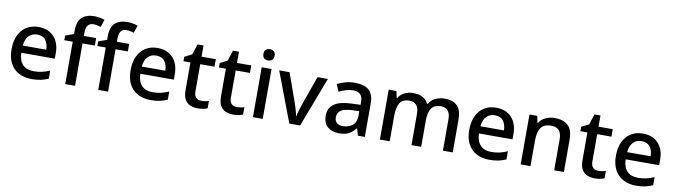

<svg xmlns="http://www.w3.org/2000/svg" viewBox="-37 -1399 7175 2043"><g transform="rotate(10 3551.0 -377.5)"><path d="M295 -549Q401 -549 462 -483.5Q523 -418 523 -305V-247H161Q163 -164 204.5 -120Q246 -76 321 -76Q373 -76 413.5 -85.5Q454 -95 497 -114V-26Q456 -8 415 1Q374 10 317 10Q238 10 178.5 -21Q119 -52 85.5 -113.5Q52 -175 52 -265Q52 -356 82.5 -419Q113 -482 167.5 -515.5Q222 -549 295 -549ZM295 -467Q238 -467 203.5 -430Q169 -393 163 -325H417Q416 -388 386.5 -427.5Q357 -467 295 -467Z M918 -458H785V0H679V-458H588V-508L679 -541V-575Q679 -678 726.5 -721.5Q774 -765 859 -765Q894 -765 923 -759Q952 -753 972 -746L945 -665Q928 -670 907.5 -674.5Q887 -679 864 -679Q785 -679 785 -574V-539H918Z M1275 -458H1142V0H1036V-458H945V-508L1036 -541V-575Q1036 -678 1083.5 -721.5Q1131 -765 1216 -765Q1251 -765 1280 -759Q1309 -753 1329 -746L1302 -665Q1285 -670 1264.5 -674.5Q1244 -679 1221 -679Q1142 -679 1142 -574V-539H1275Z M1581 -549Q1687 -549 1748 -483.5Q1809 -418 1809 -305V-247H1447Q1449 -164 1490.5 -120Q1532 -76 1607 -76Q1659 -76 1699.5 -85.5Q1740 -95 1783 -114V-26Q1742 -8 1701 1Q1660 10 1603 10Q1524 10 1464.5 -21Q1405 -52 1371.5 -113.5Q1338 -175 1338 -265Q1338 -356 1368.5 -419Q1399 -482 1453.5 -515.5Q1508 -549 1581 -549ZM1581 -467Q1524 -467 1489.5 -430Q1455 -393 1449 -325H1703Q1702 -388 1672.5 -427.5Q1643 -467 1581 -467Z M2135 -76Q2156 -76 2178 -79.5Q2200 -83 2216 -89V-9Q2198 -1 2169.5 4.5Q2141 10 2112 10Q2068 10 2031 -5Q1994 -20 1972.5 -57Q1951 -94 1951 -160V-458H1876V-506L1955 -546L1992 -660H2057V-539H2211V-458H2057V-162Q2057 -118 2078.5 -97Q2100 -76 2135 -76Z M2518 -76Q2539 -76 2561 -79.5Q2583 -83 2599 -89V-9Q2581 -1 2552.5 4.5Q2524 10 2495 10Q2451 10 2414 -5Q2377 -20 2355.5 -57Q2334 -94 2334 -160V-458H2259V-506L2338 -546L2375 -660H2440V-539H2594V-458H2440V-162Q2440 -118 2461.5 -97Q2483 -76 2518 -76Z M2761 -744Q2785 -744 2803 -730Q2821 -716 2821 -683Q2821 -651 2803 -636.5Q2785 -622 2761 -622Q2735 -622 2717.5 -636.5Q2700 -651 2700 -683Q2700 -716 2717.5 -730Q2735 -744 2761 -744ZM2813 -539V0H2707V-539Z M3100 0 2896 -539H3008L3120 -224Q3131 -193 3142 -154.5Q3153 -116 3156 -91H3160Q3164 -116 3176 -155Q3188 -194 3198 -224L3310 -539H3422L3217 0Z M3714 -549Q3815 -549 3865.5 -504.5Q3916 -460 3916 -365V0H3841L3820 -75H3816Q3781 -31 3742.5 -10.5Q3704 10 3636 10Q3563 10 3515 -29.5Q3467 -69 3467 -153Q3467 -235 3529 -278Q3591 -321 3720 -325L3812 -328V-358Q3812 -417 3785 -441.5Q3758 -466 3709 -466Q3668 -466 3630 -454Q3592 -442 3557 -425L3523 -502Q3561 -522 3610.5 -535.5Q3660 -549 3714 -549ZM3739 -257Q3647 -253 3611.5 -226.5Q3576 -200 3576 -152Q3576 -110 3601 -91Q3626 -72 3666 -72Q3728 -72 3769.5 -107Q3811 -142 3811 -212V-259Z M4683 -549Q4774 -549 4820 -502Q4866 -455 4866 -351V0H4760V-337Q4760 -462 4659 -462Q4587 -462 4556 -417.5Q4525 -373 4525 -290V0H4420V-337Q4420 -462 4318 -462Q4242 -462 4213.5 -413Q4185 -364 4185 -272V0H4079V-539H4163L4178 -467H4184Q4208 -509 4251 -529Q4294 -549 4342 -549Q4467 -549 4506 -462H4514Q4540 -507 4586 -528Q4632 -549 4683 -549Z M5240 -549Q5346 -549 5407 -483.5Q5468 -418 5468 -305V-247H5106Q5108 -164 5149.5 -120Q5191 -76 5266 -76Q5318 -76 5358.5 -85.5Q5399 -95 5442 -114V-26Q5401 -8 5360 1Q5319 10 5262 10Q5183 10 5123.5 -21Q5064 -52 5030.5 -113.5Q4997 -175 4997 -265Q4997 -356 5027.5 -419Q5058 -482 5112.5 -515.5Q5167 -549 5240 -549ZM5240 -467Q5183 -467 5148.5 -430Q5114 -393 5108 -325H5362Q5361 -388 5331.5 -427.5Q5302 -467 5240 -467Z M5873 -549Q5967 -549 6017 -502Q6067 -455 6067 -351V0H5962V-336Q5962 -462 5851 -462Q5768 -462 5737 -413Q5706 -364 5706 -272V0H5600V-539H5684L5699 -467H5705Q5731 -509 5776.5 -529Q5822 -549 5873 -549Z M6424 -76Q6445 -76 6467 -79.5Q6489 -83 6505 -89V-9Q6487 -1 6458.5 4.5Q6430 10 6401 10Q6357 10 6320 -5Q6283 -20 6261.5 -57Q6240 -94 6240 -160V-458H6165V-506L6244 -546L6281 -660H6346V-539H6500V-458H6346V-162Q6346 -118 6367.5 -97Q6389 -76 6424 -76Z M6825 -549Q6931 -549 6992 -483.5Q7053 -418 7053 -305V-247H6691Q6693 -164 6734.5 -120Q6776 -76 6851 -76Q6903 -76 6943.5 -85.5Q6984 -95 7027 -114V-26Q6986 -8 6945 1Q6904 10 6847 10Q6768 10 6708.5 -21Q6649 -52 6615.5 -113.5Q6582 -175 6582 -265Q6582 -356 6612.5 -419Q6643 -482 6697.5 -515.5Q6752 -549 6825 -549ZM6825 -467Q6768 -467 6733.5 -430Q6699 -393 6693 -325H6947Q6946 -388 6916.5 -427.5Q6887 -467 6825 -467Z"/></g></svg>

Font: Noto Sans Tamil Medium
Style: Regular
Weight: 500
Designer: Jelle Bosma - Monotype Design Team
Foundry: Monotype Imaging Inc.
Version: Version 2.004; ttfautohint (v1.8.4.7-5d5b)